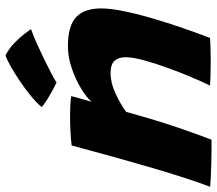

<svg xmlns="http://www.w3.org/2000/svg" viewBox="-78 -738 810 718"><g transform="rotate(-90 327.0 -379.0)"><path d="M163.5 7Q146 7 121.2 7Q96.5 7 71 6Q50.5 5.5 24 4.2Q-2.5 3 -12.5 2Q19 -81.5 57.8 -213.8Q96.5 -346 142 -516Q190.5 -522 253 -522Q274 -522 293.2 -521Q312.5 -520 326.5 -517.5Q325.5 -513 321.8 -499.5Q318 -486 313.5 -469.8Q309 -453.5 305.5 -441.5Q321 -460 354.5 -480.5Q388 -501 430.2 -515.5Q472.5 -530 513.5 -530Q589.5 -530 622 -499.2Q654.5 -468.5 654.5 -406.5Q654.5 -371 644.2 -320.8Q634 -270.5 617.2 -213.5Q600.5 -156.5 581.2 -100.8Q562 -45 544 1.5Q532 2.5 508 3.2Q484 4 457.5 4Q428.5 4 403 3.2Q377.5 2.5 366 1.5Q379.5 -26 397.5 -68.5Q415.5 -111 432.5 -158Q449.5 -205 460.8 -246.5Q472 -288 472 -314.5Q472 -340.5 458.8 -355.5Q445.5 -370.5 412.5 -370.5Q376 -370.5 335.8 -351.8Q295.5 -333 267.5 -312Q235.5 -196 207.8 -115.5Q180 -35 163.5 7ZM479 -763.5Q505.5 -749.5 526 -729.5Q546.5 -709.5 559.8 -692Q573 -674.5 577 -668Q551.5 -659 521 -645.2Q490.5 -631.5 461.2 -617.2Q432 -603 409.5 -591Q387 -579 377.5 -572.5Q371.5 -575 352 -585.5Q332.5 -596 312.8 -608.2Q293 -620.5 286 -628.5Q300 -646 326 -667.5Q352 -689 382 -709.2Q412 -729.5 438.2 -744.2Q464.5 -759 479 -763.5Z"/></g></svg>

Font: Grandstander ExtraBold
Style: Italic
Weight: 800
Italic angle: -15°
Designer: Tyler Finck
Foundry: Etcetera Type Co
Version: Version 1.200; ttfautohint (v1.8.3)